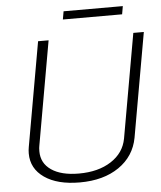

<svg xmlns="http://www.w3.org/2000/svg" viewBox="-57 -886 793 946"><g transform="rotate(-5 339.0 -412.5)"><path d="M61 -153Q61 -169 64 -185L155 -700H207L116 -185Q114 -176 114 -159Q114 -100 163 -66.5Q212 -33 299 -33Q395 -33 458.5 -74Q522 -115 535 -185L626 -700H678L587 -185Q570 -94 493.5 -41.5Q417 11 300 11Q189 11 125 -33.5Q61 -78 61 -153ZM293 -836H586L579 -796H286Z"/></g></svg>

Font: KoHo Light
Style: Italic
Weight: 300
Italic angle: -10°
Version: Version 1.000; ttfautohint (v1.6)